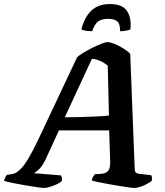

<svg xmlns="http://www.w3.org/2000/svg" viewBox="-59 -928 814 948"><path d="M158 0Q151 0 126 -3.5Q101 -7 68.5 -12.5Q36 -18 6.5 -24Q-23 -30 -39 -35Q-37 -44 -32.5 -53Q-28 -62 -24 -65L-8 -67Q2 -68 14 -72.5Q26 -77 42.5 -93Q59 -109 80.5 -144.5Q102 -180 131 -241L322 -646Q332 -655 352.5 -667.5Q373 -680 397 -692Q421 -704 441.5 -712Q462 -720 472 -720Q485 -720 506 -711.5Q527 -703 549 -689.5Q571 -676 584 -662L606 -95Q607 -80 611 -76Q615 -72 627 -70L687 -63Q690 -60 691 -53Q692 -46 690 -35Q680 -27 664 -18.5Q648 -10 631.5 -5Q615 0 602 0Q595 0 574.5 -3Q554 -6 526.5 -10.5Q499 -15 471.5 -20Q444 -25 423 -29.5Q402 -34 394 -37Q396 -48 400.5 -55.5Q405 -63 410 -68L434 -69Q450 -70 461.5 -74.5Q473 -79 479.5 -92Q486 -105 485 -133L480 -284H232L167 -143Q151 -108 133 -91.5Q115 -75 107 -73L242 -62Q245 -57 246.5 -49.5Q248 -42 246 -34Q238 -26 221 -18Q204 -10 186.5 -5Q169 0 158 0ZM261 -349Q312 -349 354.5 -350.5Q397 -352 428.5 -353.5Q460 -355 479 -358L473 -604Q456 -618 436 -627Q416 -636 395 -638ZM396 -774Q373 -774 360 -777Q347 -780 343 -783Q357 -841 391 -874.5Q425 -908 484 -908Q545 -908 568 -874Q591 -840 585 -783Q580 -780 565.5 -777Q551 -774 534 -774Q534 -812 519 -823.5Q504 -835 474 -835Q445 -835 427 -823Q409 -811 396 -774Z"/></svg>

Font: Texturina Medium 12pt
Style: Bold Italic
Weight: 700
Italic angle: -11°
Version: Version 1.002